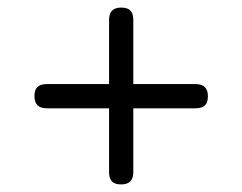

<svg xmlns="http://www.w3.org/2000/svg" viewBox="-20 -584 640 507"><path d="M300 -97Q283 -97 275.5 -105Q268 -113 268 -129V-298H104Q87 -298 79 -306Q71 -314 71 -330Q71 -347 79 -354.5Q87 -362 104 -362H268V-531Q268 -548 276 -556Q284 -564 300 -564Q317 -564 324.5 -556Q332 -548 332 -531V-362H496Q513 -362 521 -354Q529 -346 529 -330Q529 -313 521 -305.5Q513 -298 496 -298H332V-129Q332 -113 324 -105Q316 -97 300 -97Z"/></svg>

Font: Maple Mono NL ExtraLight
Style: Regular
Weight: 275
Monospace: yes
Designer: subframe7536
Version: Version 7.000